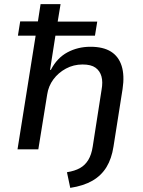

<svg xmlns="http://www.w3.org/2000/svg" viewBox="-20 -725 696 932"><path d="M321 187 305 111Q343 105 368 91Q393 77 408.5 51.5Q424 26 430 -13L473 -289Q480 -327 472.5 -354Q465 -381 443.5 -396.5Q422 -412 381 -412Q337 -412 300 -392Q263 -372 239 -339.5Q215 -307 209 -266L166 0H65L153 -552H67L78 -621H164L177 -705H274L260 -620H452L441 -552H249L223 -386H227Q257 -444 307.5 -471Q358 -498 419 -498Q481 -498 518.5 -474.5Q556 -451 570.5 -405Q585 -359 575 -293L531 -14Q522 45 497 86Q472 127 429 152Q386 177 321 187Z"/></svg>

Font: Nunito Sans 7pt Medium
Style: Italic
Weight: 500
Italic angle: -9°
Designer: Vernon Adams
Foundry: Vernon Adams
Version: Version 3.101;gftools[0.9.27]